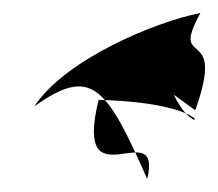

<svg xmlns="http://www.w3.org/2000/svg" viewBox="-20 -522 336 296"><path d="M281 -352C330 -488 240 -413 289 -502C218 -488 80 -430 33 -358C121 -421 144 -389 207 -246C231 -349 92 -204 132 -368C331 -363 285 -297 248 -376Z"/></svg>

Font: Asimov Silicon
Style: Regular
Weight: 400
Designer: Google
Version: Version 2.000980; 2014